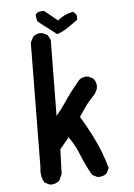

<svg xmlns="http://www.w3.org/2000/svg" viewBox="-55 -820 610 876"><g transform="rotate(-5 250.0 -382.0)"><path d="M100.1 -47.9Q100.1 -57.1 101.6 -66.9L107.4 -638.7L120.6 -665L122.1 -666Q135.7 -678.2 156.2 -678.2Q159.2 -678.2 164.1 -677.7L187.5 -666L199.2 -642.6L195.3 -295.4Q219.7 -324.2 239.3 -354Q264.2 -392.1 312 -449.7Q326.2 -462.4 346.7 -462.4Q349.6 -462.4 354.5 -461.9L377 -450.7Q390.6 -435.1 390.6 -415Q390.6 -409.7 389.2 -402.8L378.4 -381.3Q341.3 -341.8 328.4 -321.5Q315.4 -301.3 301.3 -281.7Q336.9 -223.1 364.3 -165.5Q393.1 -105.5 411.6 -38.1L399.9 -14.6L398.4 -13.7Q384.8 -1.5 364.3 -1.5Q361.3 -1.5 356.4 -2L333 -13.7Q306.6 -61 286.6 -110.8Q269.5 -154.8 241.7 -193.4L199.2 -142.6L195.3 -29.3L182.1 -1L181.2 0Q165 14.2 144 14.2Q141.1 14.2 136.7 13.7L113.8 2L112.3 0Q100.1 -21.5 100.1 -47.9ZM170.9 -777.8Q174.8 -777.8 181.2 -776.9L240.2 -729Q270 -753.9 308.1 -761.7L311.5 -762.2Q316.9 -758.3 319.3 -755.9Q328.1 -747.1 328.1 -735.4Q328.1 -731 326.2 -723.6Q302.2 -706.5 281.2 -691.9Q259.3 -676.8 234.9 -668.5L231 -667L161.1 -720.7L145 -734.4L140.1 -761.7L147 -771.5L148.9 -772.5Q159.2 -777.8 170.9 -777.8Z"/></g></svg>

Font: Bakudai
Style: Bold
Weight: 700
Version: Version 1.48